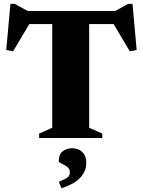

<svg xmlns="http://www.w3.org/2000/svg" viewBox="-20 -728 754 1013"><path d="M519.5 -23V0H186.5V-23L255.5 -54V-601H134.5L49 -457L13 -464.5L35 -707.5H58L126 -670H588L656 -707.5H679L701 -464.5L665 -457L579.5 -601H450.5V-54ZM290 231Q328 216 338.2 206.5Q348.5 197 348.5 181.5Q348.5 162 334 151.8Q319.5 141.5 304.8 135.2Q290 129 290 122.5Q290 86.5 310.8 70.2Q331.5 54 362 54Q393.5 54 414.5 74.5Q435.5 95 435.5 130Q435.5 173.5 405 207.8Q374.5 242 304.5 265.5Z"/></svg>

Font: Newsreader 16pt ExtraBold
Style: Regular
Weight: 800
Designer: Hugues Gentile
Foundry: Production Type
Version: Version 1.003; ttfautohint (v1.8.3)